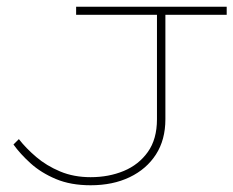

<svg xmlns="http://www.w3.org/2000/svg" viewBox="-20 -540 693 570"><path d="M249 10Q190 10 146 -8.5Q102 -27 71 -55Q40 -83 20 -111L36 -127Q57 -100 87.5 -74Q118 -48 158.5 -31Q199 -14 249 -14Q303 -14 347.5 -32.5Q392 -51 419 -89Q446 -127 446 -186V-496H206V-520H653V-496H471V-186Q471 -125 443 -81.5Q415 -38 365 -14Q315 10 249 10Z"/></svg>

Font: Padyakke Expanded One
Style: Regular
Weight: 400
Designer: James Puckett
Foundry: Dunwich Type Founders
Version: Version 1.500; ttfautohint (v1.8.4.7-5d5b)